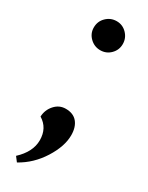

<svg xmlns="http://www.w3.org/2000/svg" viewBox="-154 -456 472 614"><g transform="rotate(30 82.0 -149.5)"><path d="M28 -371Q28 -394 44 -409.5Q60 -425 82 -425Q104 -425 119.5 -409Q135 -393 135 -371Q135 -349 119.5 -333.5Q104 -318 82 -318Q60 -318 44 -333.5Q28 -349 28 -371ZM31 126 18 109Q59 71 59 28Q59 -17 23 -39Q24 -64 40.5 -82.5Q57 -101 81 -101Q109 -101 123.5 -83.5Q138 -66 138 -36Q138 5 108 52.5Q78 100 31 126Z"/></g></svg>

Font: Arapey
Style: Regular
Weight: 400
Designer: Eduardo Rodriguez Tunni
Foundry: Eduardo Rodriguez Tunni
Version: Version 4.000